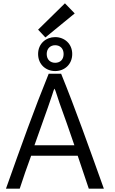

<svg xmlns="http://www.w3.org/2000/svg" viewBox="-20 -1137 692 1159"><path d="M372 -1117 210 -958 254 -911 431 -1056ZM364 -811C364 -776 342 -758 313 -758C285 -758 262 -776 262 -811C262 -845 285 -864 313 -864C342 -864 364 -845 364 -811ZM416 -811C416 -873 369 -913 313 -913C258 -913 210 -874 210 -811C210 -747 258 -708 313 -708C369 -708 416 -748 416 -811ZM429 -260H188C224 -365 263 -467 295 -564C300 -581 305 -596 309 -602C317 -588 324 -558 339 -516C369 -433 399 -349 429 -260ZM607 2C513 -260 437 -475 349 -692H274C186 -476 109 -260 16 2H99C120 -64 144 -131 168 -197H449C457 -175 464 -154 516 2Z"/></svg>

Font: Repo
Style: Regular
Weight: 400
Designer: Stefan Peev
Foundry: Context Ltd
Version: Version 0.000